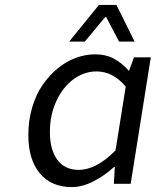

<svg xmlns="http://www.w3.org/2000/svg" viewBox="-20 -741 640 774"><path d="M258.8 -573.2 378.9 -721.2H449.2L522.9 -573.2H460L408.2 -671.9H403.8L321.8 -573.2ZM269 13.2Q187 13.2 140.6 -42.2Q94.2 -97.7 94.2 -196.8Q94.2 -255.4 109.6 -307.6Q125 -359.9 151.6 -398.4Q178.2 -437 212.6 -465.3Q247.1 -493.7 285.9 -507.8Q324.7 -522 363.8 -522Q405.8 -522 437.7 -505.4Q469.7 -488.8 500 -455.1L520 -509.8H587.9L506.8 0H439L442.9 -67.9H439.9Q401.4 -32.7 356.4 -9.8Q311.5 13.2 269 13.2ZM296.9 -56.2Q368.7 -56.2 445.8 -134.8L486.8 -392.1Q435.1 -453.1 369.1 -453.1Q320.8 -453.1 278.1 -422.9Q235.4 -392.6 208.3 -335.9Q181.2 -279.3 181.2 -209Q181.2 -137.2 211.2 -96.7Q241.2 -56.2 296.9 -56.2Z"/></svg>

Font: Office Code Pro D Italic
Style: Regular
Weight: 400
Italic angle: -9°
Designer: Nathan Rutzky & Paul D. Hunt
Foundry: Adobe Systems Incorporated
Version: Version 1.004;PS 001.004;hotconv 1.0.70;makeotf.lib2.5.58329